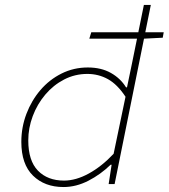

<svg xmlns="http://www.w3.org/2000/svg" viewBox="-20 -742 680 774"><path d="M236 12Q160 12 113 -34Q66 -80 66 -170Q66 -229 86.5 -283Q107 -337 143 -379Q179 -421 228 -445.5Q277 -470 334 -470Q388 -470 427 -448Q466 -426 488 -390H492L512 -486L560 -722H588L442 0H418L430 -78H426Q386 -39 336.5 -13.5Q287 12 236 12ZM238 -14Q286 -14 338 -42.5Q390 -71 438 -122L486 -352Q453 -402 415 -423Q377 -444 332 -444Q282 -444 238.5 -421.5Q195 -399 162.5 -360.5Q130 -322 112 -274Q94 -226 94 -176Q94 -94 133 -54Q172 -14 238 -14ZM340 -586 348 -612H640L636 -590L558 -586Z"/></svg>

Font: Source Code Pro ExtraLight ExtraLight
Style: Italic
Weight: 250
Italic angle: -11°
Monospace: yes
Version: Version 1.016;hotconv 1.0.116;makeotfexe 2.5.65601